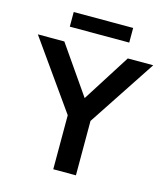

<svg xmlns="http://www.w3.org/2000/svg" viewBox="-126 -967 922 1064"><g transform="rotate(15 335.0 -435.5)"><path d="M280 0V-310L4 -700H156L346 -426L520 -700H666L410 -312V0ZM164 -787V-871H505V-787Z"/></g></svg>

Font: Readex Pro Medium
Style: Regular
Weight: 500
Designer: Bonnie Shaver-Troup, Thomas Jockin
Foundry: Lexend
Version: Version 1.204; ttfautohint (v1.8.4.7-5d5b)